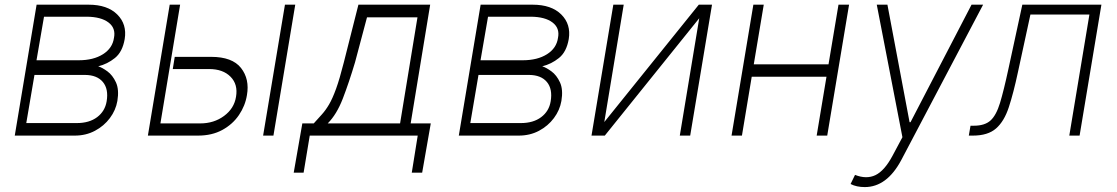

<svg xmlns="http://www.w3.org/2000/svg" viewBox="-20 -565 4656 800"><path d="M41.5 0 132.5 -545.5H349.1Q427.6 -545.5 468.6 -504.6Q509.6 -463.8 499.6 -402.3Q490.4 -348.7 458.8 -323.3Q427.2 -297.9 389.2 -288.7Q405.5 -283.7 427.4 -267.8Q449.2 -251.8 463.1 -221.8Q476.9 -191.8 469.1 -144.5Q462.4 -105.8 437.9 -73Q413.4 -40.1 375.7 -20.1Q338.1 0 291.2 0ZM89.5 -52.2H300.1Q351.9 -52.2 384.8 -76.9Q417.6 -101.6 424.4 -143.1Q432.9 -194.2 408.6 -223.4Q384.2 -252.5 334.2 -252.8H123.6ZM132.1 -313.9H307.9Q369.3 -313.9 409.1 -339.1Q448.9 -364.3 454.9 -407.3Q463.1 -447.8 432 -471.4Q400.9 -495 340.9 -495.4H163.4Z M708.1 -328.1H859.7Q947.8 -328.1 984.2 -281.8Q1020.6 -235.4 1008.9 -168.7Q1001.8 -124.3 975.7 -85.8Q949.6 -47.2 906.4 -23.6Q863.3 0 805 0H596.2L687.1 -545.5H730.5L648.4 -50.8H814.3Q871.4 -50.8 913.5 -81.9Q955.6 -112.9 963.4 -161.6Q972.3 -213.1 940.7 -245.2Q909.1 -277.3 851.6 -277.3H699.9ZM1076.3 0 1167.3 -545.5H1210.2L1119.3 0Z M1203.8 154.5 1239.7 -50.8H1287.3Q1306.1 -71.7 1321.6 -88.8Q1337 -105.8 1351.2 -130Q1365.4 -154.1 1380.3 -195.1Q1395.2 -236.2 1412.6 -305L1473.4 -545.5H1772.4L1691.1 -50.8H1774.9L1739 154.5H1695.7L1720.5 0H1270.6L1245 154.5ZM1345.5 -50.8H1647L1719.5 -492.9H1509.2L1459.2 -305Q1433.9 -220.5 1408.4 -154.3Q1382.8 -88.1 1345.5 -50.8Z M1891.7 0 1982.6 -545.5H2199.2Q2277.7 -545.5 2318.7 -504.6Q2359.7 -463.8 2349.8 -402.3Q2340.6 -348.7 2308.9 -323.3Q2277.3 -297.9 2239.3 -288.7Q2255.7 -283.7 2277.5 -267.8Q2299.4 -251.8 2313.2 -221.8Q2327.1 -191.8 2319.2 -144.5Q2312.5 -105.8 2288 -73Q2263.5 -40.1 2225.9 -20.1Q2188.2 0 2141.3 0ZM1939.6 -52.2H2150.2Q2202.1 -52.2 2234.9 -76.9Q2267.8 -101.6 2274.5 -143.1Q2283 -194.2 2258.7 -223.4Q2234.4 -252.5 2184.3 -252.8H1973.7ZM1982.2 -313.9H2158Q2219.5 -313.9 2259.2 -339.1Q2299 -364.3 2305 -407.3Q2313.2 -447.8 2282.1 -471.4Q2251.1 -495 2191.1 -495.4H2013.5Z M2497.9 -56.5 2891.7 -545.5H2946.7L2855.8 0H2812.5L2893.5 -489L2500 0H2444.6L2535.5 -545.5H2578.8Z M3432.2 -296.9 3429.7 -282.3 3473.7 -545.5H3517.8L3426.8 0H3382.8L3423.7 -245.4H3112.2L3071.4 0H3028.1L3119 -545.5H3162.3L3120.7 -296.9Z M3583.1 214.5Q3548.7 214.5 3524.1 201.7L3542.6 163.7Q3590.2 182.5 3627.5 164.8Q3664.8 147 3698.2 85.2L3740.1 6.7L3633.2 -545.5H3677.6L3769.9 -55.8H3773.8L4028.1 -545.5H4076.3L3735.1 102.3Q3675.1 214.5 3583.1 214.5Z M4016.7 0 4023.8 -41.2H4038Q4083.1 -41.2 4107.1 -62.9Q4131 -84.5 4146.7 -136Q4162.3 -187.5 4181.5 -276.6L4239.7 -545.5H4569.2L4478.3 0H4435.4L4519.2 -504.3H4273.4L4221.6 -265.3Q4202.8 -177.2 4183.4 -118.3Q4164.1 -59.3 4130.1 -29.7Q4096.2 0 4033.7 0Z"/></svg>

Font: Inter UI Extra Light
Style: Italic
Weight: 200
Italic angle: -9.39999°
Designer: Rasmus Andersson
Foundry: rsms
Version: 3.2;8d6f07862